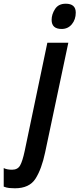

<svg xmlns="http://www.w3.org/2000/svg" viewBox="-146 -774 428 1034"><path d="M262 -706Q262 -754 208 -754Q169 -754 150.5 -725.5Q132 -697 132 -667Q132 -618 186 -618Q220 -618 241 -643.5Q262 -669 262 -706ZM97 47 222 -544H109L-13 39Q-25 95 -38 117.5Q-51 140 -81 140Q-109 140 -126 131V231Q-111 237 -96.5 238.5Q-82 240 -66 240Q12 240 45 188.5Q78 137 97 47Z"/></svg>

Font: Noto Sans Display Condensed
Style: Bold Italic
Weight: 700
Width: 3
Designer: Monotype Design team
Foundry: Monotype Imaging Inc.
Version: 1.000